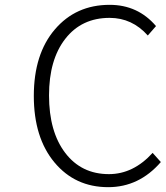

<svg xmlns="http://www.w3.org/2000/svg" viewBox="-20 -762 686 795"><path d="M428 13Q291 13 205.5 -89.5Q120 -192 120 -365Q120 -538 207 -640Q294 -742 434 -742Q551 -742 626 -654L592 -615Q527 -688 434 -688Q318 -688 250.5 -601.5Q183 -515 183 -367Q183 -217 250 -129Q317 -41 431 -41Q532 -41 612 -129L646 -91Q556 13 428 13Z"/></svg>

Font: NotoSansHansLight
Style: Regular
Weight: 300
Designer: Ryoko NISHIZUKA  (kana & ideographs); Paul D. Hunt (Latin, Greek & Cyrillic); Wenlong ZHANG  (bopomofo); Sandoll Communi
Foundry: Adobe Systems Incorporated
Version: Version 1.00;December 8, 2021;FontCreator 13.0.0.2675 64-bit